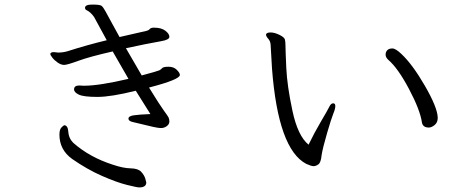

<svg xmlns="http://www.w3.org/2000/svg" viewBox="-20 -776 2040 840"><path d="M620 22Q620 44 589 44Q580 44 535.5 33Q491 22 426 -6.5Q361 -35 295 -81Q240 -121 240 -187Q240 -210 249.5 -219Q259 -228 261 -228Q277 -228 279 -198.5Q281 -169 303 -149Q373 -88 472 -56Q519 -40 551.5 -39.5Q584 -39 597.5 -24.5Q611 -10 615.5 5Q620 20 620 22ZM352 -742Q352 -756 384 -756Q416 -756 423.5 -751Q431 -746 442 -725.5Q453 -705 469.5 -675Q486 -645 503 -614L621 -641Q630 -643 634.5 -648.5Q639 -654 650 -655H654Q686 -655 703.5 -641.5Q721 -628 721 -615Q721 -602 686 -596Q618 -584 531 -565Q553 -526 600 -446Q671 -465 677.5 -468.5Q684 -472 689.5 -478Q695 -484 717.5 -484Q740 -484 753.5 -470.5Q767 -457 767 -448Q767 -428 632 -393Q680 -315 697 -292Q714 -269 717.5 -262Q721 -255 721 -244.5Q721 -234 712 -226Q703 -218 689.5 -216Q676 -214 628.5 -226Q581 -238 561.5 -242Q542 -246 542 -257Q542 -268 565 -271.5Q588 -275 638 -277Q588 -356 574 -379Q466 -352 406 -352Q346 -352 325 -362Q304 -372 304 -385Q304 -402 327 -402L344 -401H349Q414 -401 542 -431Q512 -482 473 -551Q372 -528 323 -510Q274 -492 260.5 -492Q247 -492 232 -502.5Q217 -513 208.5 -524.5Q200 -536 200 -539Q200 -548 216 -548L234 -546Q256 -546 276 -552Q360 -579 447 -600L392 -701Q377 -723 358 -732Q352 -735 352 -742Z M1895 -260Q1895 -240 1881.5 -229Q1868 -218 1856 -218Q1830 -218 1826 -240Q1818 -295 1769.5 -386.5Q1721 -478 1679 -514Q1667 -525 1667 -537Q1667 -549 1674.5 -556.5Q1682 -564 1696.5 -564Q1711 -564 1736 -540Q1785 -494 1839 -400.5Q1893 -307 1895 -263ZM1144 -626Q1147 -634 1164 -634Q1181 -634 1202.5 -623.5Q1224 -613 1226.5 -603Q1229 -593 1229 -575Q1229 -557 1232.5 -479Q1236 -401 1259.5 -291Q1283 -181 1330 -143Q1355 -195 1384.5 -245Q1414 -295 1421 -309.5Q1428 -324 1437.5 -324Q1447 -324 1447 -312Q1447 -300 1438.5 -279.5Q1430 -259 1411 -194Q1392 -129 1387 -97Q1384 -65 1373 -57Q1362 -49 1352 -49Q1342 -49 1320 -59Q1197 -123 1170 -476Q1166 -535 1164 -580Q1163 -596 1153.5 -606.5Q1144 -617 1144 -624Z"/></svg>

Font: LXGW WenKai Mono Lite
Style: Regular
Weight: 400
Monospace: yes
Designer: LXGW / Fontworks Inc.
Foundry: LXGW / Fontworks Inc.
Version: Version 1.520; June 14, 2025